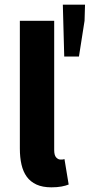

<svg xmlns="http://www.w3.org/2000/svg" viewBox="-20 -790 384 822"><path d="M200 12Q162 12 136 0Q110 -12 94.5 -33.5Q79 -55 72 -85.5Q65 -116 65 -154V-701H212V-148Q212 -125 220.5 -116Q229 -107 238 -107Q243 -107 246.5 -107Q250 -107 256 -109L274 0Q262 5 243.5 8.5Q225 12 200 12ZM255 -548 249 -770H344L342 -701L318 -548Z"/></svg>

Font: Font
Style: ¶
Weight: 700
Designer: Paul D. Hunt
Foundry: Adobe Systems Incorporated
Version: Version 3.000